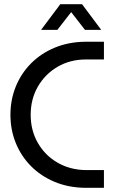

<svg xmlns="http://www.w3.org/2000/svg" viewBox="-20 -900 578 920"><path d="M388 0Q308 -1 242 -28.5Q176 -56 128.5 -104Q81 -152 55.5 -215Q30 -278 30 -350Q30 -422 55.5 -485Q81 -548 128.5 -596Q176 -644 242 -671.5Q308 -699 388 -700H478V-615H391Q316 -615 256 -580Q196 -545 161.5 -485Q127 -425 127 -350Q127 -275 161.5 -215Q196 -155 256 -120.5Q316 -86 391 -85H478V0ZM177 -757 269 -880H373L465 -757H387L321 -842L255 -757Z"/></svg>

Font: MuseoModerno
Style: Regular
Weight: 400
Designer: Pablo Cosgaya, Héctor Gatti, Marcela Romero, and the Authors of The MuseoModerno Project.
Foundry: Omnibus-Type Team
Version: Version 1.001